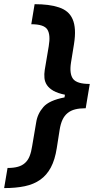

<svg xmlns="http://www.w3.org/2000/svg" viewBox="-64 -768 477 942"><path d="M-43.7 154.8 -27 56.1Q2.8 56.1 23.8 50.2Q44.7 44.4 58.9 31.4Q73.2 18.5 81.3 -2Q89.5 -22.4 93.8 -51.5L113.6 -168Q120 -209.9 148.8 -242.9Q177.2 -275.6 252.5 -290.1L254.6 -303.3Q219.5 -310.4 198.3 -322.4Q177.2 -334.5 166.5 -350.3Q155.9 -366.1 154.1 -385.1Q152.3 -404.1 155.5 -424.7L175.1 -541.2Q184.7 -597.3 168.3 -623.2Q152 -649.1 89.5 -649.1L105.8 -747.5Q141.3 -747.5 170.8 -743.8Q200.3 -740.1 224.8 -731.9Q248.9 -724.1 265.8 -709.9Q282.7 -695.7 292.3 -673.8Q301.8 -652 303.6 -621.8Q305.4 -591.6 299 -551.5L284.4 -461.3Q275.6 -405.9 294.7 -380.7Q313.9 -356.2 375 -356.2H376.4L356.5 -236.9H355.1Q326.3 -236.9 304.7 -231.4Q283 -225.9 267.6 -213.2Q252.1 -200.6 242.7 -180.6Q233.3 -160.5 228.7 -131.7L214.5 -41.2Q205.6 16 185.5 53.6Q165.5 91.3 133.5 113.8Q101.6 136.4 57.5 145.6Q13.5 154.8 -43.7 154.8Z"/></svg>

Font: Inter P Semi Bold
Style: Italic
Weight: 600
Italic angle: 9.39999°
Designer: Rasmus Andersson
Foundry: rsms
Version: Version 3.018;git-588b23468